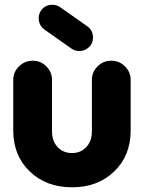

<svg xmlns="http://www.w3.org/2000/svg" viewBox="-20 -777 609 813"><path d="M36.1 -224.1V-439Q36.1 -472.2 60.5 -496.1Q85 -520 119.1 -520Q152.3 -520 176.3 -495.8Q200.2 -471.7 200.2 -439V-220.2Q200.2 -179.7 223.9 -154.3Q247.6 -128.9 285.2 -128.9Q321.8 -128.9 345.5 -154.3Q369.1 -179.7 369.1 -220.2V-439Q369.1 -472.2 393.3 -496.1Q417.5 -520 451.2 -520Q484.9 -520 509 -496.1Q533.2 -472.2 533.2 -439V-224.1Q533.2 -118.2 463.6 -51Q394 16.1 285.2 16.1Q175.8 16.1 106 -51Q36.1 -118.2 36.1 -224.1ZM363.8 -585Q344.2 -561 315.9 -561Q297.4 -561 283.2 -570.8L168 -651.9Q148.9 -665.5 144.8 -689Q140.6 -712.4 153.8 -732.9Q171.4 -756.8 202.1 -756.8Q219.7 -756.8 233.9 -747.1L349.1 -666Q369.1 -652.8 373 -628.9Q377 -605 363.8 -585Z"/></svg>

Font: LT Saeada
Style: Bold
Weight: 700
Designer: Daniel Lyons
Foundry: LyonsType
Version: Version 1.001